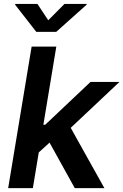

<svg xmlns="http://www.w3.org/2000/svg" viewBox="-20 -967 634 987"><path d="M166.5 -171.9 191.9 -325.7H212.4L445.3 -545.9H594.2L308.6 -276.9H282.2ZM22 0 142.6 -727.5H269.5L148.9 0ZM364.3 0 226.6 -248.5 327.6 -338.4 516.6 0ZM172.4 -946.8 228 -862.8 311.5 -946.8H425.8L425.3 -942.9L269 -803.2H166.5L57.6 -942.9L58.6 -946.8Z"/></svg>

Font: Inter SemiBold
Style: Italic
Weight: 600
Italic angle: -9.3988°
Designer: Rasmus Andersson
Foundry: rsms
Version: Version 4.001;git-66647c0bb